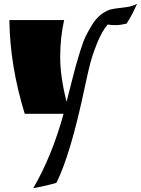

<svg xmlns="http://www.w3.org/2000/svg" viewBox="-20 -607 751 1024"><path d="M655 -481Q621 -473 598 -473Q575 -473 554 -476Q523 -439 498 -377Q473 -315 460.5 -266Q448 -217 433 -146Q357 216 281 368Q231 383 157 397Q257 226 319 0H112Q33 -256 30 -500H322Q301 -407 301 -302.5Q301 -198 335 -64Q342 -91 359 -158.5Q376 -226 384 -255Q392 -284 408.5 -337Q425 -390 438.5 -416.5Q452 -443 472 -476Q508 -535 567 -556Q584 -561 636 -566.5Q688 -572 711 -587Q684 -525 655 -481Z"/></svg>

Font: Ruslan Display
Style: Regular
Weight: 400
Version: Version 1.000